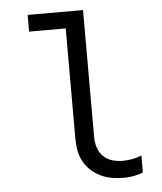

<svg xmlns="http://www.w3.org/2000/svg" viewBox="-53 -781 706 836"><g transform="rotate(-5 300.0 -363.5)"><path d="M456 8Q430 8 404.5 4Q379 0 355.5 -11Q332 -22 312.5 -39.5Q293 -57 280.5 -80Q268 -103 263.5 -128.5Q259 -154 259 -180V-662H99V-735H341V-180Q341 -157 348 -134.5Q355 -112 371.5 -95.5Q388 -79 410.5 -72.5Q433 -66 456 -66Q478 -66 499 -70Q520 -74 539 -82V-8Q520 0 499 4Q478 8 456 8Z"/></g></svg>

Font: Iosevka HT Extended
Style: Regular
Weight: 400
Width: 7
Monospace: yes
Designer: Belleve Invis
Foundry: Belleve Invis
Version: Version 32.3.0; ttfautohint (v1.8.4)